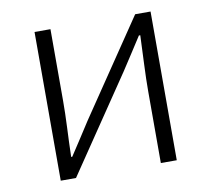

<svg xmlns="http://www.w3.org/2000/svg" viewBox="-65 -606 746 678"><g transform="rotate(-10 308.0 -266.5)"><path d="M100.1 0V-533.2H157.2V-275.9Q157.2 -233.4 154.8 -181.4Q152.3 -129.4 150.9 -76.2H154.8Q170.9 -100.6 192.6 -134Q214.4 -167.5 230 -191.9L460.9 -533.2H516.1V0H459V-255.9Q459 -300.3 461.4 -352.1Q463.9 -403.8 465.8 -457H460.9Q445.3 -432.1 423.6 -399.2Q401.9 -366.2 386.2 -341.8L154.8 0Z"/></g></svg>

Font: Source Han Sans CN Light
Style: Regular
Weight: 300
Designer: Ryoko NISHIZUKA  (kana, bopomofo & ideographs); Paul D. Hunt (Latin, Greek & Cyrillic); Sandoll Communications , Soo-you
Foundry: Adobe
Version: Version 2.000;hotconv 1.0.107;makeotfexe 2.5.65593